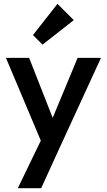

<svg xmlns="http://www.w3.org/2000/svg" viewBox="-20 -782 558 1002"><path d="M73 200H195L284 5L507 -480H385L255 -167L132 -480H11L193 -48ZM152 -599 202 -549 365 -677 280 -762Z"/></svg>

Font: MV Cash Medium
Style: Regular
Weight: 500
Designer: Rodrigo Fuenzalida
Foundry: fragTYPE
Version: Version 1.100;Glyphs 3.1.2 (3151)